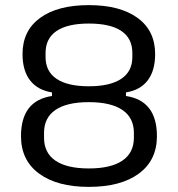

<svg xmlns="http://www.w3.org/2000/svg" viewBox="-20 -720 695 750"><path d="M62 -188Q62 -327 183 -345V-359Q127 -368 97.5 -406Q68 -444 68 -509Q68 -600 136.5 -650Q205 -700 327 -700Q449 -700 517.5 -650Q586 -600 586 -509Q586 -444 557 -406Q528 -368 472 -359V-345Q593 -327 593 -188Q593 -94 522.5 -42Q452 10 327 10Q203 10 132.5 -42Q62 -94 62 -188ZM327 -62Q413 -62 458 -92.5Q503 -123 503 -182V-201Q503 -260 458 -290.5Q413 -321 327 -321Q241 -321 196.5 -290.5Q152 -260 152 -201V-182Q152 -123 196.5 -92.5Q241 -62 327 -62ZM327 -383Q410 -383 453.5 -412Q497 -441 497 -497V-513Q497 -570 454 -599Q411 -628 327 -628Q244 -628 201 -599Q158 -570 158 -513V-497Q158 -441 201 -412Q244 -383 327 -383Z"/></svg>

Font: Mozilla Text BETA
Style: Regular
Weight: 400
Designer: Studio DRAMA
Foundry: Studio DRAMA
Version: Version 0.100